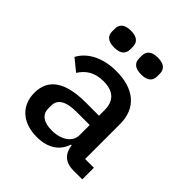

<svg xmlns="http://www.w3.org/2000/svg" viewBox="-203 -863 1007 1007"><g transform="rotate(45 300.0 -360.0)"><path d="M559 0V-86H494V-345C494 -464 415 -528 284 -528C175 -528 105 -481 76 -425L141 -372C169 -415 207 -443 274 -443C348 -443 385 -408 385 -338V-298H286C133 -298 60 -244 60 -144C60 -47 128 12 233 12C314 12 368 -24 388 -87H393C400 -35 429 0 492 0ZM264 -68C205 -68 170 -91 170 -138V-158C170 -205 209 -229 288 -229H385V-154C385 -103 335 -68 264 -68ZM188 -607C237 -607 255 -629 255 -660V-679C255 -710 237 -732 188 -732C139 -732 121 -710 121 -679V-660C121 -629 139 -607 188 -607ZM388 -607C437 -607 455 -629 455 -660V-679C455 -710 437 -732 388 -732C339 -732 321 -710 321 -679V-660C321 -629 339 -607 388 -607Z"/></g></svg>

Font: IBM Mono Medium
Style: Regular
Weight: 500
Monospace: yes
Designer: Mike Abbink, Paul van der Laan, Pieter van Rosmalen
Foundry: Bold Monday
Version: Version 2.3